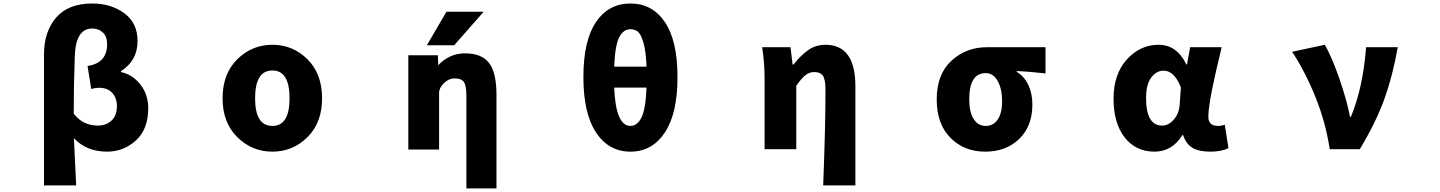

<svg xmlns="http://www.w3.org/2000/svg" viewBox="-20 -833 8040 1072"><path d="M225.6 202.1V-529.3Q225.6 -656.2 293.5 -734.9Q361.3 -813.5 495.1 -813.5Q599.6 -813.5 673.8 -759.3Q748 -705.1 748 -603.5Q748 -495.1 655.3 -435.5V-430.7Q719.7 -417 763.7 -361.3Q807.6 -305.7 807.6 -228.5Q807.6 -111.3 738.8 -48.8Q669.9 13.7 578.1 13.7Q462.9 13.7 392.6 -61.5Q397.5 34.2 405.3 202.1ZM526.4 -131.8Q572.3 -131.8 602.5 -159.7Q632.8 -187.5 632.8 -241.2Q632.8 -285.2 606.9 -314Q581.1 -342.8 534.2 -342.8Q511.7 -342.8 489.3 -335.9L468.8 -464.8Q578.1 -480.5 578.1 -586.9Q578.1 -628.9 554.2 -651.4Q530.3 -673.8 495.1 -673.8Q402.3 -673.8 397.5 -518.6Q391.6 -357.4 391.6 -198.2Q443.4 -131.8 526.4 -131.8Z M1222.7 -284.2Q1222.7 -420.9 1304.7 -502Q1386.7 -583 1501 -583Q1615.2 -583 1696.8 -502Q1778.3 -420.9 1778.3 -284.2Q1778.3 -148.4 1696.8 -67.4Q1615.2 13.7 1501 13.7Q1386.7 13.7 1304.7 -67.4Q1222.7 -148.4 1222.7 -284.2ZM1501 -129.9Q1596.7 -129.9 1596.7 -284.2Q1596.7 -439.5 1501 -439.5Q1404.3 -439.5 1404.3 -284.2Q1404.3 -129.9 1501 -129.9Z M2472.7 -767.6H2680.7L2515.6 -580.1H2363.3ZM2577.1 -535.2Q2668.9 -535.2 2710.4 -481.4Q2752 -427.7 2752 -303.7V218.8H2584V-298.8Q2584 -355.5 2569.8 -375.5Q2555.7 -395.5 2517.6 -395.5Q2486.3 -395.5 2459 -369.1Q2431.6 -342.8 2431.6 -314.5V2H2259.8V-524.4H2424.8L2426.8 -468.8Q2489.3 -535.2 2577.1 -535.2Z M3589.8 -343.8H3409.2Q3418 -129.9 3500 -129.9Q3538.1 -129.9 3561.5 -176.8Q3585 -223.6 3589.8 -343.8ZM3409.2 -460.9H3589.8Q3586.9 -543.9 3573.2 -592.3Q3559.6 -640.6 3542.5 -655.3Q3525.4 -669.9 3500 -669.9Q3460.9 -669.9 3437.5 -625.5Q3414.1 -581.1 3409.2 -460.9ZM3237.3 -402.3Q3237.3 -606.4 3307.6 -710Q3377.9 -813.5 3500 -813.5Q3622.1 -813.5 3692.4 -709.5Q3762.7 -605.5 3762.7 -402.3Q3762.7 -199.2 3691.9 -92.8Q3621.1 13.7 3500 13.7Q3378.9 13.7 3308.1 -92.8Q3237.3 -199.2 3237.3 -402.3Z M4755.9 202.1H4576.2Q4588.9 -126 4588.9 -330.1Q4588.9 -387.7 4575.2 -409.2Q4561.5 -430.7 4525.4 -430.7Q4498 -430.7 4475.6 -412.1Q4453.1 -393.6 4425.8 -353.5V0H4249V-391.6Q4249 -480.5 4235.4 -569.3H4393.6L4405.3 -472.7H4410.2Q4452.1 -525.4 4493.7 -554.2Q4535.2 -583 4588.9 -583Q4755.9 -583 4755.9 -351.6Z M5210 -278.3Q5210 -418 5292 -493.7Q5374 -569.3 5489.3 -569.3H5817.4V-422.9Q5724.6 -433.6 5657.2 -436.5V-431.6Q5698.2 -407.2 5721.2 -359.4Q5744.1 -311.5 5744.1 -249Q5744.1 -128.9 5670.9 -57.6Q5597.7 13.7 5480.5 13.7Q5363.3 13.7 5286.6 -63.5Q5210 -140.6 5210 -278.3ZM5575.2 -267.6Q5575.2 -335 5550.8 -379.9Q5526.4 -424.8 5483.4 -424.8Q5391.6 -424.8 5391.6 -278.3Q5391.6 -208 5416 -168.9Q5440.4 -129.9 5483.4 -129.9Q5526.4 -129.9 5550.8 -166Q5575.2 -202.1 5575.2 -267.6Z M6425.8 13.7Q6321.3 13.7 6259.3 -65.9Q6197.3 -145.5 6197.3 -282.2Q6197.3 -418.9 6271.5 -501Q6345.7 -583 6449.2 -583Q6550.8 -583 6603.5 -473.6H6607.4L6625 -569.3H6800.8Q6797.9 -554.7 6787.6 -512.2Q6777.3 -469.7 6772.5 -448.7Q6767.6 -427.7 6759.3 -389.2Q6751 -350.6 6746.1 -326.7Q6741.2 -302.7 6736.3 -272.9Q6731.4 -243.2 6729 -220.7Q6726.6 -198.2 6726.6 -180.7Q6726.6 -129.9 6781.2 -129.9Q6800.8 -129.9 6818.4 -136.7L6838.9 -5.9Q6799.8 13.7 6737.3 13.7Q6674.8 13.7 6638.7 -7.3Q6602.5 -28.3 6585.9 -78.1H6581.1Q6524.4 13.7 6425.8 13.7ZM6468.8 -131.8Q6504.9 -131.8 6534.2 -166Q6563.5 -200.2 6566.4 -248L6573.2 -344.7Q6537.1 -438.5 6476.6 -438.5Q6436.5 -438.5 6407.7 -399.9Q6378.9 -361.3 6378.9 -285.2Q6378.9 -131.8 6468.8 -131.8Z M7572.3 0H7404.3Q7381.8 -149.4 7324.7 -291Q7267.6 -432.6 7194.3 -543.9L7377 -583Q7418 -510.7 7459 -391.6Q7500 -272.5 7517.6 -180.7H7522.5Q7589.8 -341.8 7607.4 -569.3H7784.2Q7755.9 -409.2 7709.5 -280.3Q7663.1 -151.4 7572.3 0Z"/></svg>

Font: GenEi Gothic M Heavy
Style: Regular
Weight: 800
Designer: o_tamon (Modified); [Source Han Sans]
Ryoko NISHIZUKA  (kana & ideographs); Paul D. Hunt (Latin, Greek & Cyrillic); Wenl
Version: Version 1.1a;Original Version 1.004